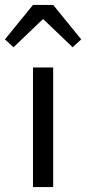

<svg xmlns="http://www.w3.org/2000/svg" viewBox="-52 -760 350 780"><path d="M82 0V-486H164V0ZM-32 -600 82 -740H164L278 -600L243 -568L125 -681H121L3 -568Z"/></svg>

Font: Toshiba Sans
Style: Regular
Weight: 400
Designer: Paul D. Hunt
Foundry: Toshiba Corporation
Version: Version 2.020;PS 2.0;hotconv 1.0.86;makeotf.lib2.5.63406